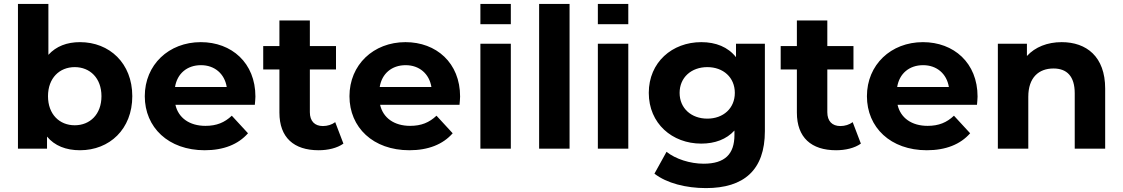

<svg xmlns="http://www.w3.org/2000/svg" viewBox="-20 -762 5753 984"><path d="M390 -546C323 -546 268 -525 228 -481V-742H72V0H221V-62C260 -15 318 8 390 8C541 8 658 -100 658 -269C658 -438 541 -546 390 -546ZM363 -120C285 -120 226 -176 226 -269C226 -362 285 -418 363 -418C441 -418 500 -362 500 -269C500 -176 441 -120 363 -120Z M1289 -267C1289 -440 1167 -546 1009 -546C845 -546 722 -430 722 -269C722 -109 843 8 1029 8C1126 8 1201 -22 1251 -79L1168 -169C1131 -134 1090 -117 1033 -117C951 -117 894 -158 879 -225H1286C1287 -238 1289 -255 1289 -267ZM1010 -428C1080 -428 1131 -384 1142 -316H877C888 -385 939 -428 1010 -428Z M1698 -136C1681 -123 1658 -116 1635 -116C1593 -116 1568 -141 1568 -187V-406H1702V-526H1568V-657H1412V-526H1329V-406H1412V-185C1412 -57 1486 8 1613 8C1661 8 1708 -3 1740 -26Z M2338 -267C2338 -440 2216 -546 2058 -546C1894 -546 1771 -430 1771 -269C1771 -109 1892 8 2078 8C2175 8 2250 -22 2300 -79L2217 -169C2180 -134 2139 -117 2082 -117C2000 -117 1943 -158 1928 -225H2335C2336 -238 2338 -255 2338 -267ZM2059 -428C2129 -428 2180 -384 2191 -316H1926C1937 -385 1988 -428 2059 -428Z M2442 -742V-638H2598V-742ZM2442 0H2598V-538H2442Z M2743 0H2899V-742H2743Z M3044 -742V-638H3200V-742ZM3044 0H3200V-538H3044Z M3752 -538V-469C3711 -521 3649 -546 3574 -546C3425 -546 3305 -443 3305 -286C3305 -129 3425 -26 3574 -26C3644 -26 3703 -48 3744 -93V-70C3744 27 3696 77 3586 77C3517 77 3442 53 3396 16L3334 128C3397 177 3496 202 3598 202C3792 202 3900 110 3900 -90V-538ZM3605 -154C3523 -154 3463 -207 3463 -286C3463 -365 3523 -418 3605 -418C3687 -418 3746 -365 3746 -286C3746 -207 3687 -154 3605 -154Z M4350 -136C4333 -123 4310 -116 4287 -116C4245 -116 4220 -141 4220 -187V-406H4354V-526H4220V-657H4064V-526H3981V-406H4064V-185C4064 -57 4138 8 4265 8C4313 8 4360 -3 4392 -26Z M4990 -267C4990 -440 4868 -546 4710 -546C4546 -546 4423 -430 4423 -269C4423 -109 4544 8 4730 8C4827 8 4902 -22 4952 -79L4869 -169C4832 -134 4791 -117 4734 -117C4652 -117 4595 -158 4580 -225H4987C4988 -238 4990 -255 4990 -267ZM4711 -428C4781 -428 4832 -384 4843 -316H4578C4589 -385 4640 -428 4711 -428Z M5421 -546C5348 -546 5285 -521 5243 -475V-538H5094V0H5250V-266C5250 -365 5304 -411 5379 -411C5448 -411 5488 -371 5488 -284V0H5644V-308C5644 -472 5548 -546 5421 -546Z"/></svg>

Font: AWKNG-Font
Style: Bold
Weight: 700
Designer: Awakening Church
Foundry: Awakening Church
Version: Version 1.700;PS 001.700;hotconv 1.0.88;makeotf.lib2.5.64775